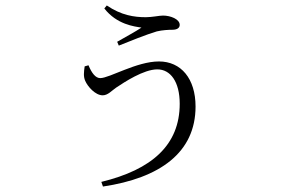

<svg xmlns="http://www.w3.org/2000/svg" viewBox="-20 -606 1040 703"><path d="M304 -367 290 -363C287 -342 285 -326 292 -310C301 -289 329 -257 356 -257C375 -257 389 -274 405 -285C435 -305 506 -352 556 -352C604 -352 638 -307 638 -226C638 -75 536 15 351 60L357 77C565 46 696 -47 696 -216C696 -318 643 -381 562 -381C480 -381 381 -320 347 -320C330 -320 316 -338 304 -367ZM362 -575C408 -516 472 -509 498 -505C476 -490 440 -471 409 -453L415 -439C452 -454 517 -480 554 -491C575 -496 598 -497 611 -497C629 -497 638 -504 638 -515C638 -536 604 -549 577 -549C563 -549 537 -543 514 -543C471 -543 424 -550 371 -586Z"/></svg>

Font: Noto Serif JP Light
Style: Regular
Weight: 300
Designer: Ryoko NISHIZUKA 西塚涼子 (kana & ideographs); Frank Grießhammer (Latin, Greek & Cyrillic); Wenlong ZHANG 张文龙 (bopomofo); San
Foundry: Adobe
Version: Version 2.001;hotconv 1.1.0;makeotfexe 2.6.0